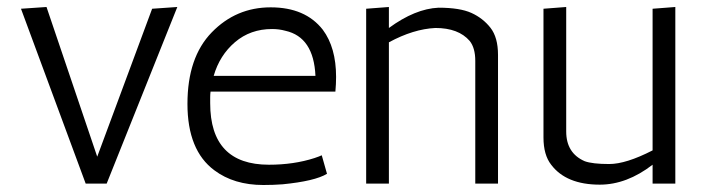

<svg xmlns="http://www.w3.org/2000/svg" viewBox="-20 -525 2021 549"><path d="M40 -500 113 -505 258 -77 415 -500 487 -505 285 0H225Z M581 -230Q581 -54 749 -54Q820 -54 879 -73Q894 -78 900 -81L915 -28Q880 -7 788 2Q762 4 733 4Q649 4 593 -38Q516 -95 516 -228Q516 -361 585.5 -432.5Q655 -504 754 -504Q853 -504 903 -440Q941 -389 941 -305Q941 -285 939 -263H582Q581 -255 581 -246ZM758 -442Q696 -442 652 -404.5Q608 -367 591 -308H882Q877 -419 796 -437Q778 -442 758 -442Z M1092 -445Q1167 -500 1234 -503Q1295 -503 1328 -488Q1361 -473 1382.5 -445.5Q1404 -418 1404 -368V0H1339V-351Q1339 -388 1323 -408Q1291 -445 1225 -445Q1162 -442 1092 -404V0H1027V-500L1092 -505Z M1652 -64Q1674 -56 1722 -56Q1770 -56 1846 -95V-500L1911 -505V0H1846V-54Q1772 3 1695 3Q1599 3 1556 -54Q1534 -82 1534 -132V-500L1599 -505V-149Q1599 -87 1652 -64Z"/></svg>

Font: Antic
Style: Regular
Weight: 400
Version: Version 1.0002